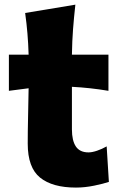

<svg xmlns="http://www.w3.org/2000/svg" viewBox="-20 -807 523 842"><path d="M313 15.6Q210 15.6 155.8 -28.1Q101.6 -71.8 101.6 -177.2Q101.6 -231 103 -289.6Q104.5 -348.1 105.5 -419.9L19 -408.7V-567.4H105.5Q104 -616.7 100.3 -660.4Q96.7 -704.1 90.3 -750L310.5 -786.6Q304.2 -729.5 300.3 -678.7Q296.4 -627.9 295.4 -567.4H455.6V-408.7Q415.5 -415.5 375 -419.9Q334.5 -424.3 295.4 -426.3V-239.7Q295.4 -190.4 312.7 -164.6Q330.1 -138.7 368.2 -138.7Q383.8 -138.7 405.5 -146Q427.2 -153.3 447.8 -165L457.5 -9.3Q434.6 -1.5 393.3 7.1Q352.1 15.6 313 15.6Z"/></svg>

Font: Pinar ExtraBold
Style: Regular
Weight: 800
Designer: Amin Abedi
Version: Version 3.000